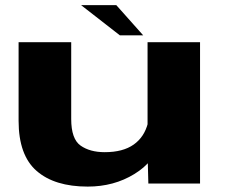

<svg xmlns="http://www.w3.org/2000/svg" viewBox="-20 -696 858 728"><path d="M250 -245Q250 -169 285.5 -144Q321 -119 377 -119Q446 -119 486.8 -147.8Q527.5 -176.5 541 -230L578 -150Q567 -84 489.5 -36.2Q412 11.5 312.5 11.5Q187 11.5 118.8 -48Q50.5 -107.5 50.5 -238V-536H250ZM539.5 -115.5V-536H738.5V0H542.5ZM434.5 -562 287.5 -676.5H421L523 -562Z"/></svg>

Font: Anybody Wide
Style: Bold
Weight: 700
Width: 7
Designer: Tyler Finck
Foundry: Etcetera Type Company
Version: Version 1.000; ttfautohint (v1.8)